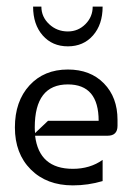

<svg xmlns="http://www.w3.org/2000/svg" viewBox="-20 -555 400 580"><path d="M185 -460Q216 -460 238 -482Q260 -504 260 -535H290Q290 -481 261 -448Q232 -415 185 -415Q138 -415 109 -448Q80 -481 80 -535H105Q105 -504 128.5 -482Q152 -460 185 -460ZM85 -170Q85 -161 86 -153L125 -190H278Q278 -300 185 -300Q85 -300 85 -170ZM185 -345Q253 -345 294 -303Q335 -261 335 -193V-175Q335 -145 305 -145H86Q98 -45 200 -45Q252 -45 290 -72V-8Q246 5 200 5Q121 5 73 -43Q25 -91 25 -170Q25 -249 69 -297Q113 -345 185 -345Z"/></svg>

Font: Glametrix
Style: Regular
Weight: 500
Designer: gluk
Foundry: gluk
Version: Version 0.40